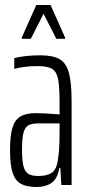

<svg xmlns="http://www.w3.org/2000/svg" viewBox="-20 -739 347 767"><path d="M20 -140Q20 -196 29.5 -228Q39 -260 61.5 -273.5Q84 -287 123 -287Q158 -287 218 -282V-329Q218 -394 212 -423.5Q206 -453 188 -464Q170 -475 130 -475Q81 -475 37 -464V-507Q81 -518 142 -518Q191 -518 217.5 -503Q244 -488 255 -449Q266 -410 266 -336V0H225L221 -68H217Q209 -23 185 -7.5Q161 8 127 8Q87 8 64 -4.5Q41 -17 30.5 -48.5Q20 -80 20 -140ZM210 -92Q218 -135 218 -207V-246H134Q107 -246 93.5 -238.5Q80 -231 74 -209Q68 -187 68 -141Q68 -98 73.5 -76Q79 -54 92.5 -45Q106 -36 133 -36Q164 -36 183.5 -46.5Q203 -57 210 -92ZM67 -584V-589L125 -719H182L240 -589V-584H205L154 -684L103 -584Z"/></svg>

Font: Saira Ultra Condensed Light
Style: Regular
Weight: 300
Width: 1
Designer: Hector Gatti with collaboration of the Omnibus-Type team
Foundry: Omnibus-Type
Version: Version 1.001; ttfautohint (v1.8)